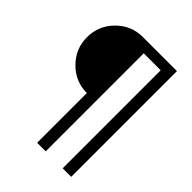

<svg xmlns="http://www.w3.org/2000/svg" viewBox="-244 -854 1117 1117"><g transform="rotate(45 315.0 -295.0)"><path d="M264.6 -269.5Q169.9 -269.5 102.5 -337.4Q35.2 -405.3 35.2 -500Q35.2 -594.7 102.5 -662.6Q169.9 -730.5 264.6 -730.5H544.9V139.6H474.6V-667H335V139.6H264.6Z"/></g></svg>

Font: Mgen+ 1c regular
Style: Regular
Weight: 400
Designer: [Source Han Sans]
Ryoko NISHIZUKA  (kana & ideographs); Paul D. Hunt (Latin, Greek & Cyrillic); Wenlong ZHANG  (bopomofo
Version: Version 1.059.20150602